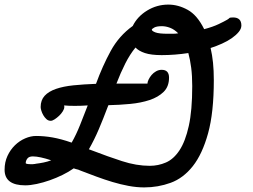

<svg xmlns="http://www.w3.org/2000/svg" viewBox="-44 -764 1101 836"><path d="M793 -536Q788 -535 784.5 -534.5Q781 -534 776 -533L770 -554L794 -537Q793 -537 792.5 -536.5Q792 -536 790 -536ZM568 -579Q562 -574 556.5 -568.5Q551 -563 546 -557Q533 -572 528 -592ZM660 -524Q614 -524 587 -533Q560 -542 546 -557Q522 -528 501.5 -487.5Q481 -447 463 -400H598Q598 -407 603 -417.5Q608 -428 616 -437.5Q624 -447 635.5 -453.5Q647 -460 660 -460Q692 -460 692 -426Q692 -387 668.5 -364Q645 -341 607.5 -328.5Q570 -316 523 -311.5Q476 -307 428 -306Q427 -304 426 -301Q425 -298 424 -296Q406 -248 386.5 -202Q367 -156 343 -114Q348 -112 352.5 -110.5Q357 -109 362 -107Q424 -83 487 -62.5Q550 -42 608 -42Q645 -42 678.5 -56.5Q712 -71 737.5 -109.5Q763 -148 778 -215.5Q793 -283 793 -389Q793 -434 788.5 -469Q784 -504 776 -533Q717 -524 660 -524ZM204 -334Q203 -335 202 -335Q203 -335 203 -334.5Q203 -334 204 -334ZM268 -143Q288 -178 304.5 -219.5Q321 -261 338 -305Q310 -303 281.5 -303Q253 -303 235 -305Q236 -303 236 -298Q236 -290 229.5 -279.5Q223 -269 213.5 -260Q204 -251 194 -244.5Q184 -238 177 -238Q166 -238 158 -245.5Q150 -253 144.5 -262.5Q139 -272 136 -282Q133 -292 133 -298Q133 -328 150.5 -347Q168 -366 200 -377Q232 -388 276 -392.5Q320 -397 374 -399Q402 -476 438 -542Q474 -608 534 -651Q554 -692 596.5 -718Q639 -744 689 -744Q732 -744 773.5 -721Q815 -698 845 -637Q883 -647 908 -659Q933 -671 945 -678Q953 -683 955 -685.5Q957 -688 971 -688Q1007 -688 1007 -653Q1007 -639 995.5 -625Q984 -611 965.5 -598Q947 -585 922.5 -574Q898 -563 873 -555Q880 -525 883.5 -491Q887 -457 887 -415Q887 -274 862 -183.5Q837 -93 795.5 -40.5Q754 12 699 32Q644 52 584 52Q551 52 516 45.5Q481 39 446 28.5Q411 18 376 5Q341 -8 307 -21Q296 -26 292 -26.5Q288 -27 277 -31Q256 -16 228.5 -2.5Q201 11 172.5 21Q144 31 116 37Q88 43 66 43Q-24 43 -24 -25Q-24 -58 -11.5 -85Q1 -112 21 -131.5Q41 -151 65.5 -161.5Q90 -172 113 -172Q148 -172 185 -165.5Q222 -159 268 -143ZM106 -50H108Q110 -50 112 -51Q129 -53 146 -56.5Q163 -60 179 -66Q155 -74 134.5 -78.5Q114 -83 99 -83Q82 -83 75 -73.5Q68 -64 68 -54Q68 -49 93 -49Q96 -49 98.5 -49Q101 -49 106 -50ZM756 -587Q751 -597 745 -604.5Q739 -612 732 -619Q742 -620 752.5 -621Q763 -622 774 -624ZM687 -617Q698 -617 709 -617Q720 -617 732 -619Q715 -636 696.5 -643Q678 -650 661 -650Q638 -650 627.5 -644Q617 -638 617 -635Q617 -629 632.5 -623Q648 -617 687 -617Z"/></svg>

Font: Discipuli Britannica Bold
Style: Regular
Weight: 700
Designer: Peter Wiegel
Foundry: Peter Wiegel
Version: Version 0.001 2009